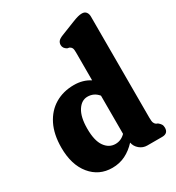

<svg xmlns="http://www.w3.org/2000/svg" viewBox="-181 -858 894 977"><g transform="rotate(-30 266.0 -369.0)"><path d="M18 -208.5Q18 -287 45.5 -341.8Q73 -396.5 121.2 -425Q169.5 -453.5 232 -453.5Q285 -453.5 325 -427.5V-592.5Q325 -610.5 321.2 -617.8Q317.5 -625 308.5 -629.5L296.5 -632Q276 -643.5 276 -663Q276 -675.5 283.2 -684.5Q290.5 -693.5 309.5 -701L390.5 -733Q413 -742 425.8 -745.2Q438.5 -748.5 449.5 -748.5Q465.5 -748.5 473.8 -738.2Q482 -728 482 -712V-117Q482 -95 485.8 -86.8Q489.5 -78.5 496 -74L505.5 -70Q515 -62.5 520.2 -54.5Q525.5 -46.5 525.5 -34Q525.5 0 489.5 0H402.5Q377.5 0 358 -16.2Q338.5 -32.5 334 -56.5Q304.5 -24.5 269.5 -7.2Q234.5 10 192.5 10Q115 10 66.5 -49Q18 -108 18 -208.5ZM180.5 -226.5Q180.5 -156 204.8 -121.8Q229 -87.5 267 -87.5Q300 -87.5 325 -113V-337.5Q311.5 -353.5 296 -360.5Q280.5 -367.5 262.5 -367.5Q227 -367.5 203.8 -331Q180.5 -294.5 180.5 -226.5Z"/></g></svg>

Font: Fraunces 144pt S100
Style: Bold
Weight: 700
Version: Version 1.000; ttfautohint (v1.8.3)